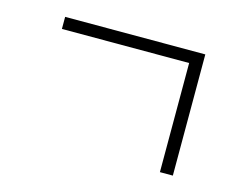

<svg xmlns="http://www.w3.org/2000/svg" viewBox="-54 -455 532 430"><g transform="rotate(15 212.5 -239.5)"><path d="M345 -99H375V-380H50V-352H345Z"/></g></svg>

Font: Noto Serif ExtraCondensed Thin
Style: Regular
Weight: 100
Width: 2
Designer: Monotype Design Team
Foundry: Monotype Imaging Inc.
Version: Version 2.013